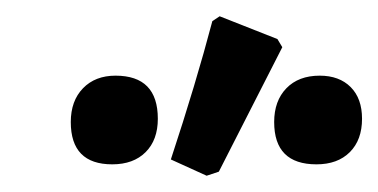

<svg xmlns="http://www.w3.org/2000/svg" viewBox="-20 -756 465 236"><path d="M234 -540 190 -560Q221 -654 241 -730L250 -736L321 -708L327 -698L249 -545ZM118 -554Q67 -554 67 -606Q67 -632 82 -647.5Q97 -663 122 -663Q174 -663 174 -610Q174 -584 159 -569Q144 -554 118 -554ZM369 -554Q317 -554 317 -606Q317 -632 332 -647.5Q347 -663 373 -663Q397 -663 411 -649Q425 -635 425 -610Q425 -584 410 -569Q395 -554 369 -554Z"/></svg>

Font: Alegreya Sans SC
Style: Bold Italic
Weight: 700
Italic angle: -7°
Designer: Juan Pablo del Peral
Foundry: Huerta Tipografica
Version: Version 2.007